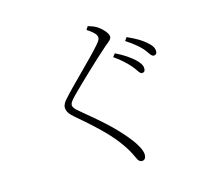

<svg xmlns="http://www.w3.org/2000/svg" viewBox="-117 -923 1234 1124"><g transform="rotate(-15 500.0 -360.5)"><path d="M696 -487C718 -462 728 -435 742 -435C755 -435 762 -442 762 -458C762 -477 751 -495 725 -519C702 -539 667 -565 618 -588L603 -569C645 -540 674 -512 696 -487ZM788 -567C810 -541 820 -516 835 -516C847 -516 855 -523 855 -537C855 -558 843 -577 816 -599C794 -619 758 -640 709 -662L695 -642C737 -614 764 -593 788 -567ZM493 -763C539 -734 549 -717 549 -702C549 -691 543 -682 525 -661C476 -603 327 -462 278 -405C264 -391 253 -373 253 -357C253 -334 267 -314 293 -292C416 -188 486 -119 536 -44C564 -3 573 23 583 42C588 53 597 62 609 62C623 62 634 53 634 29C634 2 609 -40 584 -72C512 -164 435 -228 329 -316C306 -335 296 -347 296 -360C296 -371 301 -381 331 -412C372 -454 510 -586 575 -642C606 -667 617 -675 617 -691C617 -711 584 -746 558 -762C541 -772 526 -777 506 -783Z"/></g></svg>

Font: Noto Serif TC ExtraLight
Style: Regular
Weight: 200
Designer: Ryoko NISHIZUKA 西塚涼子 (kana & ideographs); Frank Grießhammer (Latin, Greek & Cyrillic); Wenlong ZHANG 张文龙 (bopomofo); San
Foundry: Adobe
Version: Version 2.001;hotconv 1.1.0;makeotfexe 2.6.0